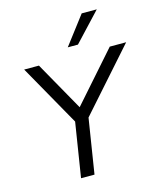

<svg xmlns="http://www.w3.org/2000/svg" viewBox="-134 -1034 950 1131"><g transform="rotate(-15 341.0 -468.5)"><path d="M218 0 276 -365 284 -308 60 -705H150L327 -391H305L582 -705H682L330 -308L358 -365L300 0ZM342 -765 473 -937H565L404 -765Z"/></g></svg>

Font: Nunito Sans 12pt ExtraLight 12pt
Style: Italic
Weight: 400
Italic angle: -9°
Version: Version 3.101;gftools[0.9.27]